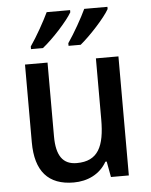

<svg xmlns="http://www.w3.org/2000/svg" viewBox="-54 -811 680 866"><g transform="rotate(-5 285.5 -378.0)"><path d="M465 -756V-766H360C342 -727 304 -660 275 -618V-606H330C374 -642 444 -718 465 -756ZM296 -756V-766H190C171 -726 135 -661 105 -618V-606H159C207 -644 274 -718 296 -756ZM495 -539H393V-263C393 -141 363 -76 266 -76C203 -76 174 -118 174 -205V-539H72V-187C72 -56 130 10 245 10C307 10 364 -16 395 -71H401L414 0H495Z"/></g></svg>

Font: Noto Sans Myanmar SemiCondensed Medium
Style: Regular
Weight: 500
Width: 4
Designer: Monotype Design Team
Foundry: Monotype Imaging Inc.
Version: Version 2.107